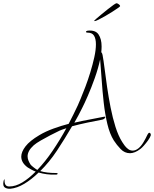

<svg xmlns="http://www.w3.org/2000/svg" viewBox="-134 -934 949 1183"><path d="M-70 229Q-92 230 -104.5 221Q-117 212 -113 187Q-113 184 -111 178Q-109 172 -106 170Q-107 195 -100 205Q-93 215 -77 215Q-38 215 3.5 190Q45 165 86 123Q76 120 60.5 111.5Q45 103 37 98Q-3 69 -3 31Q-3 2 23 -32Q49 -66 108 -101Q146 -124 196 -142Q246 -160 289 -171Q304 -200 318 -228Q332 -256 345 -284Q350 -295 363 -326Q376 -357 392 -399Q408 -441 422.5 -488.5Q437 -536 447 -581Q457 -626 457 -661Q457 -695 445.5 -714Q434 -733 405 -733H404Q396 -733 396 -738Q396 -743 406 -745Q454 -750 473 -722Q492 -694 492 -648Q492 -640 491.5 -631Q491 -622 490 -612Q496 -607 498 -595Q504 -563 510.5 -511Q517 -459 526 -397Q535 -335 547.5 -271.5Q560 -208 577.5 -152.5Q595 -97 619 -59Q624 -51 633 -38.5Q642 -26 655 -16Q668 -6 684 -6Q701 -6 719 -20Q735 -33 749 -56Q763 -79 775 -105Q781 -116 786 -116Q791 -116 793.5 -110.5Q796 -105 795 -100Q791 -87 778.5 -69.5Q766 -52 753 -37.5Q740 -23 732 -17Q714 -3 697.5 3.5Q681 10 667 10Q634 10 609.5 -15.5Q585 -41 567 -69Q542 -109 527.5 -170Q513 -231 505 -302Q497 -373 492.5 -442Q488 -511 483 -568Q471 -512 450 -453Q429 -394 407.5 -344.5Q386 -295 372 -268Q350 -223 324 -178Q370 -189 420 -198Q470 -207 508 -215H511Q515 -215 515 -212Q515 -209 510 -204Q505 -199 497 -197Q454 -189 404 -178.5Q354 -168 310 -156Q264 -77 217 -6Q170 65 114 120Q152 132 211 132H213Q221 132 221 136Q221 142 209 142Q181 143 154 139.5Q127 136 104 129Q60 172 15.5 198.5Q-29 225 -70 229ZM96 113Q144 63 189.5 -4Q235 -71 275 -144Q262 -140 248 -135Q234 -130 221 -123Q204 -115 175 -100Q146 -85 117.5 -68.5Q89 -52 74 -39Q54 -21 45 -4Q36 13 36 29Q36 43 41.5 56Q47 69 55 81Q60 87 73.5 97.5Q87 108 96 113ZM450 -804Q446 -804 446 -806Q446 -807 458.5 -818Q471 -829 490.5 -845Q510 -861 530 -877Q550 -893 565 -903.5Q580 -914 584 -914Q589 -914 597.5 -908Q606 -902 606 -896Q606 -894 592 -884Q578 -874 556.5 -860.5Q535 -847 512.5 -834Q490 -821 472.5 -812.5Q455 -804 450 -804Z"/></svg>

Font: Inspiration
Style: Regular
Weight: 400
Designer: Robert E. Leuschke
Foundry: Robert E. Leuschke
Version: Version 2.010; ttfautohint (v1.8.3)